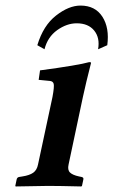

<svg xmlns="http://www.w3.org/2000/svg" viewBox="-20 -671 409 693"><path d="M334 -493.2Q341.3 -534.2 320.1 -560.5Q298.8 -586.9 256.8 -586.9Q221.2 -586.9 186.5 -562.3Q151.9 -537.6 140.6 -493.2L114.7 -507.8Q136.2 -579.1 182.4 -615Q228.5 -650.9 270.5 -650.9Q323.7 -650.9 349.6 -610.6Q375.5 -570.3 367.2 -507.8ZM279.3 -321.3 227.5 -77.1Q223.1 -57.6 232.7 -48.3Q242.2 -39.1 265.1 -34.2L274.9 -32.2Q282.7 -30.3 280.8 -22.9L275.9 0L273.4 2Q192.9 0 153.8 0L36.6 2L35.2 0L40 -22.9Q41.5 -30.8 48.8 -32.2L61 -34.2Q86.4 -38.1 99.9 -47.6Q113.3 -57.1 117.2 -77.1L169.4 -320.8Q176.3 -358.4 173.8 -368.2Q171.4 -377.9 159.7 -378.9L119.6 -382.8L124.5 -417Q262.7 -435.5 302.2 -446.8Q309.1 -446.8 308.6 -443.8Q290 -371.1 279.3 -321.3Z"/></svg>

Font: Linux Libertine Slanted
Style: Semibold Slanted
Weight: 600
Designer: Philipp H. Poll
Foundry: Philipp H. Poll
Version: Version 5.1.1